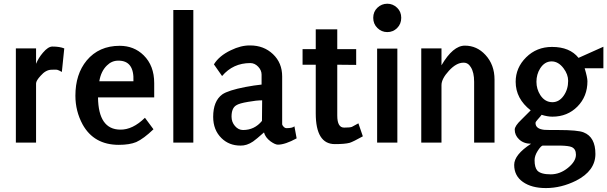

<svg xmlns="http://www.w3.org/2000/svg" viewBox="-20 -751 3197 1011"><path d="M250 -383.8Q220.7 -382.8 194.3 -352.5Q169.9 -326.2 169.9 -311.5V0H63.5V-496.1H169.9V-415Q182.6 -446.3 206.1 -473.6Q233.4 -505.9 255.9 -505.9Q293.9 -505.9 318.4 -496.1L305.7 -372.1Q289.1 -381.8 280.3 -383.8Q275.4 -384.8 250 -383.8Z M613.3 -68.4Q678.7 -67.4 743.2 -130.9L788.1 -70.3Q736.3 -20.5 697.3 -2.9Q662.1 11.7 605.5 11.7Q474.6 11.7 415 -95.7Q377 -166 377 -247.1Q377 -360.4 436.5 -432.6Q501 -509.8 610.4 -509.8Q685.5 -509.8 736.3 -460Q792 -405.3 792 -313.5V-238.3H496.1Q498 -69.3 613.3 -68.4ZM682.6 -323.2Q687.5 -432.6 602.5 -431.6Q568.4 -431.6 543 -406.2Q511.7 -376 502.9 -323.2Z M892.6 -698.2H998V0H892.6Z M1360.4 -222.7Q1330.1 -222.7 1287.1 -214.8Q1239.3 -207 1223.6 -196.3Q1199.2 -181.6 1199.2 -136.7Q1199.2 -108.4 1217.3 -87.4Q1235.4 -66.4 1259.8 -66.4Q1320.3 -66.4 1359.4 -114.3ZM1370.1 -53.7Q1328.1 -16.6 1312.5 -5.9Q1279.3 16.6 1246.1 15.6Q1186.5 15.6 1146.5 -23.4Q1102.5 -66.4 1102.5 -135.7Q1102.5 -218.8 1150.4 -253.9Q1181.6 -275.4 1272.5 -293Q1319.3 -301.8 1357.4 -305.7V-358.4Q1357.4 -380.9 1339.4 -399.9Q1321.3 -418.9 1297.9 -418.9Q1207 -418.9 1149.4 -350.6L1106.4 -412.1Q1133.8 -457 1195.3 -486.3Q1249 -512.7 1297.9 -511.7Q1369.1 -511.7 1417.5 -465.8Q1465.8 -419.9 1465.8 -348.6V-97.7Q1465.8 -91.8 1473.1 -84Q1480.5 -76.2 1488.3 -76.2Q1520.5 -76.2 1530.3 -85.9L1542 -22.5Q1481.4 10.7 1443.4 10.7Q1428.7 10.7 1404.3 -6.8Q1377 -27.3 1370.1 -53.7Z M1642.6 -154.3V-410.2H1573.2V-492.2H1642.6V-596.7H1755.9V-492.2H1855.5V-409.2L1755.9 -410.2V-142.6Q1755.9 -78.1 1793 -79.1Q1823.2 -79.1 1833 -83Q1834 -83 1867.2 -101.6L1890.6 -33.2Q1839.8 -4.9 1821.3 1Q1795.9 7.8 1743.2 7.8Q1642.6 7.8 1642.6 -154.3Z M1945.3 -657.2Q1945.3 -689.5 1967.3 -710.4Q1989.3 -731.4 2019.5 -731.4Q2048.8 -731.4 2070.8 -710.4Q2092.8 -689.5 2092.8 -657.2Q2092.8 -625 2071.3 -603.5Q2049.8 -582 2019.5 -582Q1989.3 -582 1967.3 -603.5Q1945.3 -625 1945.3 -657.2ZM1965.8 -495.1H2072.3V0H1965.8Z M2476.6 -320.3Q2476.6 -370.1 2459 -397.5Q2444.3 -421.9 2419.9 -420.9Q2382.8 -420.9 2343.8 -378.4Q2304.7 -335.9 2304.7 -302.7V0H2198.2V-496.1H2304.7V-407.2Q2365.2 -510.7 2427.7 -510.7Q2491.2 -510.7 2536.1 -461.9Q2584 -410.2 2584 -332V0H2476.6Z M3073.2 -323.2Q3073.2 -243.2 3020.5 -189.9Q2967.8 -136.7 2888.7 -136.7Q2862.3 -136.7 2832 -146.5Q2828.1 -140.6 2811.5 -122.1Q2799.8 -109.4 2799.8 -103.5Q2799.8 -72.3 2845.7 -67.4Q2852.5 -66.4 2918 -66.4Q3024.4 -66.4 3053.7 -53.7Q3115.2 -29.3 3115.2 59.6Q3115.2 148.4 3013.7 200.2Q2935.5 239.3 2854.5 239.3Q2779.3 239.3 2733.4 207Q2687.5 174.8 2687.5 117.2Q2687.5 63.5 2776.4 5.9Q2737.3 5.9 2712.9 -17.6Q2690.4 -39.1 2690.4 -68.4Q2690.4 -87.9 2725.6 -121.1Q2770.5 -165 2774.4 -169.9Q2695.3 -231.4 2695.3 -320.3Q2695.3 -394.5 2750.5 -449.2Q2805.7 -503.9 2886.7 -503.9Q2980.5 -503.9 3026.4 -446.3L3157.2 -504.9V-391.6H3058.6Q3073.2 -342.8 3073.2 -323.2ZM2804.7 -320.3Q2804.7 -282.2 2825.2 -250Q2849.6 -212.9 2888.7 -212.9Q2923.8 -212.9 2947.8 -246.6Q2971.7 -280.3 2971.7 -325.2Q2971.7 -359.4 2947.3 -391.6Q2919.9 -427.7 2884.8 -427.7Q2847.7 -427.7 2824.2 -390.6Q2804.7 -359.4 2804.7 -320.3ZM2836.9 15.6Q2827.1 18.6 2811 43.9Q2794.9 69.3 2794.9 92.8Q2794.9 130.9 2809.6 147.5Q2828.1 167 2879.9 167Q2928.7 167 2970.7 132.8Q3012.7 98.6 3012.7 63.5Q3012.7 33.2 2990.2 23.4Q2974.6 16.6 2930.7 15.6Z"/></svg>

Font: Puritan
Style: Bold
Weight: 700
Version: 2.1